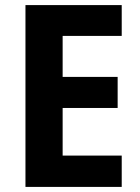

<svg xmlns="http://www.w3.org/2000/svg" viewBox="-20 -734 551 754"><path d="M458 0H80V-714H458V-593H226V-432H442V-310H226V-123H458Z"/></svg>

Font: Noto Sans Ethiopic SemiCondensed
Style: Bold
Weight: 700
Width: 4
Designer: Monotype Design Team
Foundry: Monotype Imaging Inc.
Version: Version 2.102; ttfautohint (v1.8.4.7-5d5b)